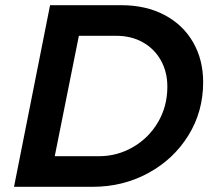

<svg xmlns="http://www.w3.org/2000/svg" viewBox="-20 -720 815 740"><path d="M763 -403Q763 -290 706 -198Q649 -106 551.5 -53Q454 0 337 0H34L173 -700H447Q542 -700 613.5 -662.5Q685 -625 724 -557.5Q763 -490 763 -403ZM428 -582H284L191 -118H362Q432 -118 492.5 -153Q553 -188 589 -249Q625 -310 625 -386Q625 -443 600 -487.5Q575 -532 530.5 -557Q486 -582 428 -582Z"/></svg>

Font: TypoPRO Montserrat Alternates
Style: Italic
Weight: 500
Italic angle: -11.3°
Designer: Julieta Ulanovsky
Foundry: Julieta Ulanovsky
Version: Version 6.001